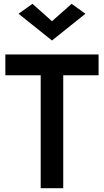

<svg xmlns="http://www.w3.org/2000/svg" viewBox="-20 -985 544 1005"><path d="M252 -874 150 -965 77 -913 252 -773 427 -913 355 -965ZM8 -591H193V0H311V-591H496V-700H8Z"/></svg>

Font: Jost Medium
Style: Regular
Weight: 500
Version: Version 3.710